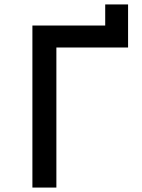

<svg xmlns="http://www.w3.org/2000/svg" viewBox="-20 -845 640 865"><path d="M126 0V-730H454V-825H557V-631H234V0Z"/></svg>

Font: JetBrains Mono SemiBold
Style: Regular
Weight: 472
Monospace: yes
Designer: Philipp Nurullin, Konstantin Bulenkov
Foundry: JetBrains
Version: Version 2.305; ttfautohint (v1.8.4.7-5d5b)